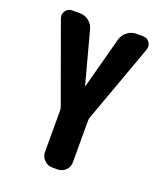

<svg xmlns="http://www.w3.org/2000/svg" viewBox="-135 -819 771 908"><g transform="rotate(20 250.0 -365.0)"><path d="M426.8 -730.5Q448.2 -730.5 460 -713.9Q471.7 -697.3 464.8 -676.8L322.3 -283.2Q319.3 -276.4 319.3 -265.6V-56.6Q319.3 -33.2 302.7 -16.6Q286.1 0 261.7 0H236.3Q212.9 0 195.8 -17.1Q178.7 -34.2 178.7 -56.6V-265.6Q178.7 -275.4 175.8 -283.2L33.2 -676.8Q26.4 -696.3 38.1 -713.4Q49.8 -730.5 71.3 -730.5H109.4Q134.8 -730.5 154.8 -714.8Q174.8 -699.2 180.7 -674.8L250 -416Q250 -415 251 -415Q252 -415 252 -416L321.3 -674.8Q328.1 -699.2 348.6 -714.8Q369.1 -730.5 392.6 -730.5Z"/></g></svg>

Font: Rounded Mgen+ 2m bold
Style: Bold
Weight: 700
Designer: [Source Han Sans]
Ryoko NISHIZUKA  (kana & ideographs); Paul D. Hunt (Latin, Greek & Cyrillic); Wenlong ZHANG  (bopomofo
Version: Version 1.059.20150602